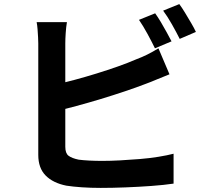

<svg xmlns="http://www.w3.org/2000/svg" viewBox="-20 -875 1040 938"><path d="M738 -810Q751 -792 766 -767Q781 -742 794.5 -717Q808 -692 818 -673L737 -639Q722 -670 700.5 -709.5Q679 -749 659 -778ZM856 -855Q870 -836 885 -811Q900 -786 914.5 -761.5Q929 -737 937 -719L858 -685Q842 -717 820 -756Q798 -795 777 -823ZM307 -767Q303 -744 301 -714Q299 -684 299 -663Q299 -648 299 -610.5Q299 -573 299 -522Q299 -471 299 -415.5Q299 -360 299 -308.5Q299 -257 299 -217Q299 -177 299 -158Q299 -126 315 -114Q331 -102 364 -95Q387 -92 417 -90.5Q447 -89 480 -89Q519 -89 566.5 -91.5Q614 -94 662.5 -98Q711 -102 754 -109Q797 -116 828 -124V22Q781 29 719 33.5Q657 38 592.5 40.5Q528 43 472 43Q423 43 379.5 40Q336 37 304 32Q239 19 203 -17.5Q167 -54 167 -118Q167 -147 167 -193.5Q167 -240 167 -296.5Q167 -353 167 -410.5Q167 -468 167 -519.5Q167 -571 167 -609Q167 -647 167 -663Q167 -674 166 -693Q165 -712 163.5 -732Q162 -752 159 -767ZM241 -460Q289 -470 343 -484.5Q397 -499 452 -516Q507 -533 556.5 -550.5Q606 -568 645 -585Q672 -595 698.5 -608Q725 -621 754 -639L808 -512Q779 -501 747.5 -487.5Q716 -474 691 -465Q647 -448 590.5 -429Q534 -410 473 -391.5Q412 -373 352.5 -357Q293 -341 242 -329Z"/></svg>

Font: Farlight84_Sys_V01
Style: Bold
Weight: 700
Designer: Monotype Design Team, Nadine Chahine and Nizar Qandah
Foundry: Monotype Imaging Inc.
Version: Version 2.004;October 31, 2024;FontCreator 14.0.0.2814 64-bi